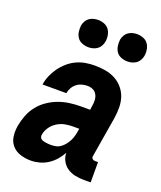

<svg xmlns="http://www.w3.org/2000/svg" viewBox="-138 -829 777 925"><g transform="rotate(20 250.0 -366.0)"><path d="M130 8Q103 8 77 0Q51 -8 34 -27.5Q17 -47 13.5 -74Q10 -101 15 -129Q20 -157 30.5 -184Q41 -211 59.5 -234.5Q78 -258 103 -275Q128 -292 155 -302Q182 -312 210.5 -316Q239 -320 266 -320H316L319 -342Q322 -357 321 -372Q320 -387 313 -399.5Q306 -412 293 -418Q280 -424 265 -424Q251 -424 236.5 -420Q222 -416 210 -406.5Q198 -397 190.5 -383.5Q183 -370 181 -356H59Q62 -379 71.5 -401.5Q81 -424 95.5 -444.5Q110 -465 129.5 -482Q149 -499 171.5 -509.5Q194 -520 217.5 -524Q241 -528 264 -528Q292 -528 319 -523.5Q346 -519 369 -507Q392 -495 409 -475.5Q426 -456 434.5 -432Q443 -408 443.5 -380.5Q444 -353 440 -325L405 -115Q403 -107 408.5 -101.5Q414 -96 421 -96H438V8H403Q380 8 358 3.5Q336 -1 318 -13Q300 -25 289.5 -44.5Q279 -64 279 -86Q268 -66 252.5 -48Q237 -30 217 -17Q197 -4 174.5 2Q152 8 130 8ZM197 -96Q210 -96 223 -99Q236 -102 247 -110.5Q258 -119 266.5 -130Q275 -141 281 -153Q287 -165 290.5 -178Q294 -191 296 -204L298 -216H265Q245 -216 224.5 -212Q204 -208 185 -196Q166 -184 153.5 -165.5Q141 -147 138 -126Q137 -120 139.5 -114Q142 -108 147 -105Q152 -102 158 -100.5Q164 -99 170.5 -98Q177 -97 183.5 -96.5Q190 -96 197 -96ZM405 -600Q388 -600 372.5 -606Q357 -612 348 -624.5Q339 -637 336.5 -653.5Q334 -670 336 -687Q338 -698 344 -709Q350 -720 360 -727Q370 -734 381.5 -737Q393 -740 404 -740Q421 -740 436.5 -734Q452 -728 461 -715.5Q470 -703 473 -686.5Q476 -670 473 -653Q471 -642 465 -631Q459 -620 449 -613Q439 -606 427.5 -603Q416 -600 405 -600ZM205 -600Q188 -600 172.5 -606Q157 -612 148 -624.5Q139 -637 136.5 -653.5Q134 -670 136 -687Q138 -698 144 -709Q150 -720 160 -727Q170 -734 181.5 -737Q193 -740 204 -740Q221 -740 236.5 -734Q252 -728 261 -715.5Q270 -703 273 -686.5Q276 -670 273 -653Q271 -642 265 -631Q259 -620 249 -613Q239 -606 227.5 -603Q216 -600 205 -600Z"/></g></svg>

Font: Iosevka SS18 Extrabold
Style: Italic
Weight: 800
Italic angle: -9°
Monospace: yes
Designer: Belleve Invis
Foundry: Belleve Invis
Version: Version 25.1.1; ttfautohint (v1.8.4)